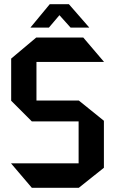

<svg xmlns="http://www.w3.org/2000/svg" viewBox="-20 -891 546 911"><path d="M153 -597V-414H354L473 -318V-95L354 0H131L33 -115V-116H353V-315H131L33 -413V-613L152 -713H375L473 -598V-597ZM315 -760 262 -819 212 -760H125V-761L216 -871H306H307L403 -761V-760Z"/></svg>

Font: Foldit Thin Medium
Style: Regular
Weight: 500
Version: Version 1.003